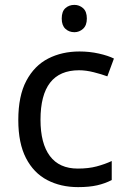

<svg xmlns="http://www.w3.org/2000/svg" viewBox="-20 -757 520 787"><path d="M300 10Q229 10 173.5 -19Q118 -48 86.5 -109Q55 -170 55 -265Q55 -364 88 -426Q121 -488 177.5 -517Q234 -546 306 -546Q347 -546 385 -537.5Q423 -529 447 -517L420 -444Q396 -453 364 -461Q332 -469 304 -469Q146 -469 146 -266Q146 -169 184.5 -117.5Q223 -66 299 -66Q343 -66 376.5 -75Q410 -84 438 -97V-19Q411 -5 378.5 2.5Q346 10 300 10ZM285 -737Q305 -737 320.5 -723.5Q336 -710 336 -681Q336 -653 320.5 -639Q305 -625 285 -625Q263 -625 248 -639Q233 -653 233 -681Q233 -710 248 -723.5Q263 -737 285 -737Z"/></svg>

Font: Noto Sans Sharada
Style: Regular
Weight: 400
Designer: Monotype Design Team
Foundry: Monotype Imaging Inc.
Version: Version 2.006; ttfautohint (v1.8.4.7-5d5b)